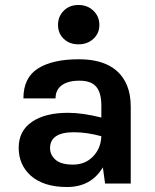

<svg xmlns="http://www.w3.org/2000/svg" viewBox="-20 -737 624 771"><path d="M236 -581Q213 -603 213 -637Q213 -671 236 -694Q259 -717 295 -717Q331 -717 355 -694Q379 -671 379 -637Q379 -603 355 -581Q331 -559 295 -559Q259 -559 236 -581ZM253 -284Q311 -284 387 -265V-313Q387 -364 366.5 -388.5Q346 -413 299.5 -413Q253 -413 228 -394.5Q203 -376 203 -342H74Q74 -425 132.5 -462Q191 -499 296 -499Q446 -499 490 -394Q505 -358 505 -309V0H402L393 -65Q346 14 249 14Q155 14 103 -32Q55 -76 55 -143.5Q55 -211 108 -247.5Q161 -284 253 -284ZM181 -142Q181 -115 203 -95.5Q225 -76 273.5 -76Q322 -76 353.5 -108.5Q385 -141 387 -190Q328 -206 277 -206Q181 -206 181 -142Z"/></svg>

Font: Karmilla
Style: Bold
Weight: 700
Designer: Jonathan Pinhorn
Version: Version 1.000